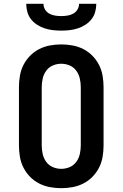

<svg xmlns="http://www.w3.org/2000/svg" viewBox="-20 -975 640 1003"><path d="M300 8Q270 8 240.5 2.5Q211 -3 184.5 -16.5Q158 -30 137 -51.5Q116 -73 102.5 -99.5Q89 -126 84 -156Q79 -186 79 -215V-520Q79 -549 84 -579Q89 -609 102.5 -635.5Q116 -662 137 -683.5Q158 -705 184.5 -718.5Q211 -732 240.5 -737.5Q270 -743 300 -743Q330 -743 359.5 -737.5Q389 -732 415.5 -718.5Q442 -705 463 -683.5Q484 -662 497.5 -635.5Q511 -609 516 -579Q521 -549 521 -520V-215Q521 -186 516 -156Q511 -126 497.5 -99.5Q484 -73 463 -51.5Q442 -30 415.5 -16.5Q389 -3 359.5 2.5Q330 8 300 8ZM300 -93Q323 -93 344 -102Q365 -111 378.5 -129.5Q392 -148 397 -170.5Q402 -193 402 -215V-520Q402 -542 397 -564.5Q392 -587 378.5 -605.5Q365 -624 344 -633Q323 -642 300 -642Q277 -642 256 -633Q235 -624 221.5 -605.5Q208 -587 203 -564.5Q198 -542 198 -520V-215Q198 -193 203 -170.5Q208 -148 221.5 -129.5Q235 -111 256 -102Q277 -93 300 -93ZM300 -815Q278 -815 256.5 -817.5Q235 -820 214.5 -826.5Q194 -833 175 -845Q156 -857 142.5 -874Q129 -891 123 -912Q117 -933 117 -955H207Q207 -939 215.5 -925Q224 -911 238 -903.5Q252 -896 268 -893.5Q284 -891 300 -891Q316 -891 332 -893.5Q348 -896 362 -903.5Q376 -911 384.5 -925Q393 -939 393 -955H483Q483 -933 477 -912Q471 -891 457.5 -874Q444 -857 425 -845Q406 -833 385.5 -826.5Q365 -820 343.5 -817.5Q322 -815 300 -815Z"/></svg>

Font: Iosevka Plex Etoile
Style: Bold
Weight: 700
Designer: Belleve Invis
Foundry: Belleve Invis
Version: Version 25.1.1; ttfautohint (v1.8.4)